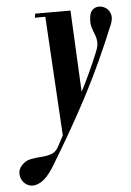

<svg xmlns="http://www.w3.org/2000/svg" viewBox="-127 -540 522 764"><g transform="rotate(-5 134.0 -157.5)"><path d="M56.2 120.8Q31.2 160.2 7.6 174.5Q-16 188.8 -34.5 185.1Q-53 181.5 -64.2 167.2Q-75.5 153 -75.9 134.2Q-76.2 115.5 -62.2 101Q-47.5 84.5 -26.8 80.4Q-6 76.2 15.8 75Q37.5 73.8 55.9 67.8Q74.2 61.8 85 42.5Q116.5 -17 142 -63.5Q167.5 -110 189.2 -150.6Q211 -191.2 230.6 -232.9Q250.2 -274.5 270.2 -323.2Q279.8 -347 278.2 -363.2Q276.8 -379.5 270.9 -393.1Q265 -406.8 260.4 -423Q255.8 -439.2 259 -462.8Q261.2 -482.5 272.5 -491.9Q283.8 -501.2 298.5 -500.8Q313.2 -500.2 325.6 -491.4Q338 -482.5 342.8 -466.2Q347.5 -450 338.5 -427Q307.2 -350.8 276.5 -283.9Q245.8 -217 212.5 -153.2Q179.2 -89.5 141.1 -22.8Q103 44 56.2 120.8ZM200.5 -141 117 0H109.5L80.2 -495H183ZM94.8 -479H39.2L42.2 -495H89.5Z"/></g></svg>

Font: Emberly Black
Style: Italic
Weight: 900
Italic angle: -12°
Designer: Rajesh Rajput
Foundry: Rajesh Rajput
Version: Version 1.000